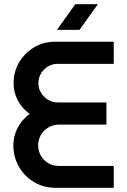

<svg xmlns="http://www.w3.org/2000/svg" viewBox="-20 -900 607 920"><path d="M247 0Q189 0 143 -27.5Q97 -55 70.5 -101.5Q44 -148 44 -204Q44 -248 64.5 -287.5Q85 -327 122 -354Q85 -381 65 -419.5Q45 -458 45 -500Q45 -556 71.5 -601Q98 -646 143 -673Q188 -700 243 -700H525V-594H256Q231 -594 210 -581.5Q189 -569 176.5 -548Q164 -527 164 -500Q164 -476 177 -455Q190 -434 211 -421.5Q232 -409 258 -409H490V-303H264Q234 -303 211 -289Q188 -275 175.5 -252.5Q163 -230 163 -203Q163 -177 175.5 -154.5Q188 -132 210.5 -118.5Q233 -105 262 -105H525V0ZM253 -757 341 -880H449L361 -757Z"/></svg>

Font: MuseoModerno Thin Medium
Style: Regular
Weight: 500
Version: Version 1.003